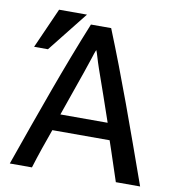

<svg xmlns="http://www.w3.org/2000/svg" viewBox="-82 -810 813 888"><g transform="rotate(10 324.0 -366.0)"><path d="M635 4H521C473 -142 466 -161 459 -182H190C168 -121 146 -58 127 4H23C116 -260 193 -478 281 -694H376C464 -477 541 -260 635 4ZM436 -260C408 -343 380 -422 353 -499C339 -539 332 -569 326 -582C322 -575 317 -559 311 -540C282 -451 247 -357 214 -260ZM105 -547H40L124 -736H255Z"/></g></svg>

Font: Repo Medium
Style: Regular
Weight: 500
Designer: Stefan Peev
Foundry: Context Ltd
Version: Version 1.502